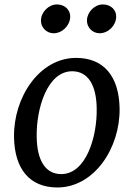

<svg xmlns="http://www.w3.org/2000/svg" viewBox="-20 -826 598 856"><path d="M42.5 -214.4C44.9 -72.3 112.3 9.8 235.8 9.8C399.9 9.8 516.1 -166 513.2 -343.3C510.7 -485.4 442.9 -567.9 319.3 -567.9C155.3 -567.9 39.6 -391.6 42.5 -214.4ZM252.9 -49.8C181.6 -49.8 145 -112.3 143.6 -215.3C141.1 -340.8 190.4 -508.3 301.8 -508.3C373 -508.3 409.7 -445.8 411.1 -342.8C413.6 -217.3 364.3 -49.8 252.9 -49.8ZM423.8 -677.7C462.9 -677.7 496.6 -711.9 498 -750C499.5 -780.3 475.6 -806.2 438.5 -806.2C402.8 -806.2 369.1 -773.4 367.7 -736.3C366.2 -704.6 392.1 -677.7 423.8 -677.7ZM218.8 -677.7C257.8 -677.7 291.5 -711.9 293 -750C294.4 -780.3 270.5 -806.2 233.4 -806.2C197.8 -806.2 164.1 -773.4 162.6 -736.3C161.1 -704.6 187 -677.7 218.8 -677.7Z"/></svg>

Font: Merriweather
Style: Italic
Weight: 400
Italic angle: -7.5°
Designer: Eben Sorkin
Foundry: Eben Sorkin
Version: Version 1.001